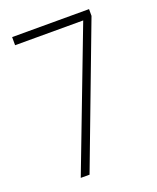

<svg xmlns="http://www.w3.org/2000/svg" viewBox="-124 -817 654 800"><g transform="rotate(-20 202.5 -417.5)"><path d="M95 -93 329 -706H27V-742H368V-712L134 -93Z"/></g></svg>

Font: Noto Sans Telugu UI ExtraCondensed ExtraLight
Style: Regular
Weight: 200
Width: 2
Designer: Jelle Bosma - Monotype Design Team
Foundry: Monotype Imaging Inc.
Version: Version 2.005